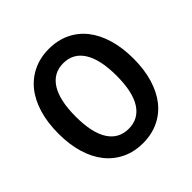

<svg xmlns="http://www.w3.org/2000/svg" viewBox="-190 -889 1068 1068"><g transform="rotate(-45 344.0 -355.0)"><path d="M344 16Q276 16 221 -10Q166 -36 127.5 -84Q89 -132 68.5 -200.5Q48 -269 48 -354Q48 -440 68.5 -509Q89 -578 127.5 -626Q166 -674 221 -700Q276 -726 344 -726Q412 -726 467 -700Q522 -674 560 -626Q598 -578 618.5 -509Q639 -440 639 -354Q639 -269 618.5 -200.5Q598 -132 560 -84Q522 -36 467 -10Q412 16 344 16ZM344 -97Q422 -97 463.5 -162Q505 -227 505 -354Q505 -481 463.5 -547Q422 -613 344 -613Q266 -613 224.5 -547Q183 -481 183 -354Q183 -227 224.5 -162Q266 -97 344 -97Z"/></g></svg>

Font: Geist SemBd
Style: Regular
Weight: 400
Designer: Basement.studio, Andrés Briganti, Mateo Zaragoza
Foundry: Basement.studio, Vercel, Andrés Briganti, Guido Ferreyra, Mateo Zaragoza
Version: Version 1.401